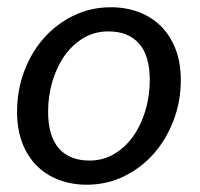

<svg xmlns="http://www.w3.org/2000/svg" viewBox="-20 -505 553 532"><path d="M228 -60.1Q266.1 -60.1 296.9 -78.6Q327.6 -97.2 349.4 -127.9Q371.1 -158.7 383.1 -199.2Q395 -239.7 395 -283.7Q395 -350.6 365.2 -384.3Q335.4 -418 280.3 -418Q242.2 -418 211.4 -399.7Q180.7 -381.3 158.9 -350.6Q137.2 -319.8 125.2 -279.5Q113.3 -239.3 113.3 -195.3Q113.3 -128.4 142.8 -94.2Q172.4 -60.1 228 -60.1ZM220.7 6.8Q178.2 6.8 142.6 -6.8Q106.9 -20.5 81.3 -46.4Q55.7 -72.3 41.5 -109.6Q27.3 -147 27.3 -194.8Q27.3 -254.9 47.1 -307.6Q66.9 -360.4 101.8 -399.7Q136.7 -439 184.3 -461.9Q231.9 -484.9 287.1 -484.9Q329.6 -484.9 365.2 -471.2Q400.9 -457.5 426.5 -431.9Q452.1 -406.2 466.6 -368.7Q481 -331.1 481 -283.7Q481 -224.1 460.9 -171.4Q440.9 -118.7 406 -79.1Q371.1 -39.6 323.5 -16.4Q275.9 6.8 220.7 6.8Z"/></svg>

Font: Carlito
Style: Italic
Weight: 400
Italic angle: -7°
Designer: Lukasz Dziedzic
Foundry: tyPoland Lukasz Dziedzic
Version: Version 1.104